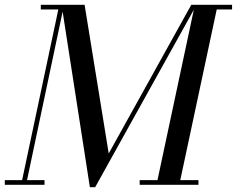

<svg xmlns="http://www.w3.org/2000/svg" viewBox="-45 -770 987 800"><path d="M329.5 10 211.5 -750H307.5L408 -130.5L752 -750H774L351.5 10ZM-25 0V-19.5H140.5V0ZM43 0 198 -730.5H125V-750H222L63.5 0ZM537 0V-19.5H782V0ZM607 0 767 -750H922V-730.5H858L702 0Z"/></svg>

Font: Bodoni Moda 11pt
Style: Italic
Weight: 400
Italic angle: -13°
Version: Version 2.004